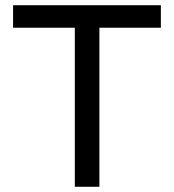

<svg xmlns="http://www.w3.org/2000/svg" viewBox="-20 -714 665 734"><path d="M266 0H360V-608H595V-694H30V-608H266Z"/></svg>

Font: Outfit
Style: Regular
Weight: 400
Designer: Rodrigo Fuenzalida
Foundry: fragTYPE
Version: Version 1.100;gftools[0.9.27]